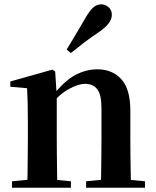

<svg xmlns="http://www.w3.org/2000/svg" viewBox="-20 -875 725 895"><path d="M36 0V-29.9L141.6 -40.2H204.7L310.6 -29.9V0ZM106.2 0Q107.9 -25.5 108.4 -67.4Q108.9 -109.4 109.4 -154.8Q109.9 -200.3 109.9 -234.8V-310.2Q109.9 -360 109 -393.7Q108.2 -427.5 106.2 -463.8L28.1 -470.7V-495.2L224.2 -550.4L237.2 -541.7L244.6 -428V-425.6V-234.8Q244.6 -200.3 245.1 -154.8Q245.6 -109.4 246.1 -67.4Q246.6 -25.5 247.6 0ZM381.3 0V-29.9L485.2 -40.2H547.8L655.9 -29.9V0ZM450 0Q451 -25.5 451.5 -66.9Q452 -108.4 452.5 -153.8Q453 -199.3 453 -234.8V-369.8Q453 -433.2 433.6 -458.7Q414.2 -484.2 376.2 -484.2Q345.6 -484.2 301.8 -460.5Q258.1 -436.8 212.5 -383.3L207.6 -425.7H222.9Q279.1 -497.3 329.7 -524.6Q380.3 -551.9 434.5 -551.9Q503.6 -551.9 545.5 -505.8Q587.5 -459.6 587.5 -360.5V-234.8Q587.5 -199.3 588 -153.8Q588.5 -108.4 589.3 -66.9Q590.2 -25.5 591.2 0ZM290.4 -643.7Q309.4 -675.4 330.3 -709.7Q351.2 -743.9 380.3 -794.7Q398.6 -826.1 415 -840.5Q431.3 -854.8 452.8 -854.8Q470.4 -854.8 485.8 -841.6Q501.3 -828.4 501.3 -805.7Q501.3 -786.2 486.7 -766.5Q472.1 -746.8 441.2 -725.6Q396.4 -695.3 366.7 -672.4Q337 -649.6 310.6 -627.8Z"/></svg>

Font: Source Han Serif JP VF
Style: Regular
Weight: 250
Designer: Ryoko NISHIZUKA 西塚涼子 (kana & ideographs); Frank Grießhammer (Latin, Greek & Cyrillic); Wenlong ZHANG 张文龙 (bopomofo); San
Foundry: Adobe
Version: Version 2.001;hotconv 1.1.0;makeotfexe 2.6.0